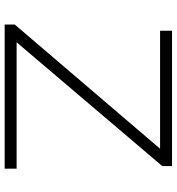

<svg xmlns="http://www.w3.org/2000/svg" viewBox="12 -752 740 803"><g transform="rotate(90 381.5 -350.0)"><path d="M82 0V-42L622 -674L636 -650H108V-700H674V-659L136 -26L120 -50H685V0Z"/></g></svg>

Font: Lexend Giga ExtraLight
Style: Regular
Weight: 250
Version: Version 1.007